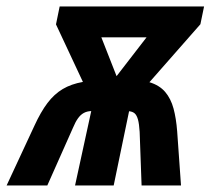

<svg xmlns="http://www.w3.org/2000/svg" viewBox="-71 -565 642 585"><path d="M-50.8 0 33.7 -181.6Q53.2 -224.1 73.7 -251.2Q94.2 -278.3 120.1 -293.7Q146 -309.1 181.6 -315.4L99.6 -490.7L110.8 -545.4H550.8L539.6 -491.2L384.3 -314.5Q415 -305.2 432.4 -284.7Q449.7 -264.2 457.8 -234.1Q465.8 -204.1 468.8 -165L480.5 0H360.4L354.5 -163.1Q353 -187.5 349.4 -200.7Q345.7 -213.9 339.4 -219.5Q333 -225.1 322.3 -226.1L275.4 0H157.7L207 -226.6Q193.8 -226.1 184.1 -220.7Q174.3 -215.3 166.5 -204.3Q158.7 -193.4 151.4 -175.8L73.2 0ZM284.2 -333 375.5 -451.2H237.8Z"/></svg>

Font: Open Sans SemiCondensed
Style: Bold Italic
Weight: 700
Width: 4
Italic angle: -12°
Designer: Monotype Design Team
Foundry: Monotype Imaging Inc.
Version: Version 3.003